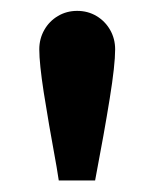

<svg xmlns="http://www.w3.org/2000/svg" viewBox="-20 -793 278 346"><path d="M82 -492.2Q66.9 -574.7 58.8 -626.7Q50.8 -678.7 50.8 -704.1Q50.8 -723.1 59.8 -739Q68.8 -754.9 84.5 -764.2Q100.1 -773.4 119.1 -773.4Q138.2 -773.4 153.8 -764.2Q169.4 -754.9 178.5 -739Q187.5 -723.1 187.5 -704.1Q187.5 -675.8 177.7 -615.2Q168 -554.7 151.4 -467.8H85.9Z"/></svg>

Font: Reddit Sans Vanilla
Style: Bold
Weight: 700
Designer: Stephen Hutchings
Foundry: Reddit
Version: Version 1.013